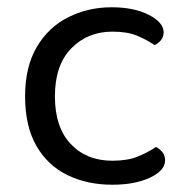

<svg xmlns="http://www.w3.org/2000/svg" viewBox="-20 -495 518 528"><path d="M289 -408Q221 -408 176 -362Q131 -316 131 -230Q131 -145 174.5 -99Q218 -53 289 -53Q331 -53 359 -64.5Q387 -76 409 -91Q420 -85 427 -76Q434 -67 434 -54Q434 -26 392.5 -6.5Q351 13 289 13Q220 13 165.5 -13.5Q111 -40 80 -94Q49 -148 49 -230Q49 -311 81 -365.5Q113 -420 167.5 -447.5Q222 -475 287 -475Q349 -475 389.5 -454Q430 -433 430 -406Q430 -394 423 -385Q416 -376 405 -371Q383 -386 356.5 -397Q330 -408 289 -408Z"/></svg>

Font: Baloo Bhaijaan 2
Style: Regular
Weight: 400
Designer: Sanskriti Dholi, Noopur Datye and Ek Type
Foundry: Ek Type
Version: Version 1.701